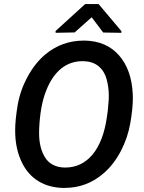

<svg xmlns="http://www.w3.org/2000/svg" viewBox="-20 -922 715 952"><path d="M468.8 -901.9H402.3L255.4 -768.1L255.9 -759.3L350.1 -761.2L434.6 -836.4L491.7 -760.7L582 -759.3V-767.6ZM292.5 9.8C294.9 9.8 297.4 9.8 299.8 9.8C374 9.8 439 -14.6 495.1 -64C528.8 -93.3 556.6 -129.9 579.6 -173.8C602.1 -217.3 617.7 -263.2 626 -311C634.3 -358.4 638.7 -399.9 638.7 -435.1C638.7 -442.4 638.7 -449.7 638.2 -456.5C634.3 -537.1 611.3 -600.6 569.8 -647.9C527.8 -695.3 471.7 -719.2 401.4 -720.7C399.4 -720.7 397.5 -720.7 395.5 -720.7C323.7 -720.7 260.7 -698.2 206.1 -653.3C171.9 -625 142.6 -588.4 118.2 -543.9C93.3 -499 76.7 -452.1 67.9 -402.8C59.6 -353.5 55.2 -311.5 55.2 -276.4C55.2 -268.1 55.2 -260.3 55.7 -252.4C58.1 -201.2 69.3 -155.8 88.9 -115.7C127.9 -35.2 200.2 7.8 292.5 9.8ZM509.8 -340.3C498.5 -260.7 474.6 -199.2 439 -155.8C402.8 -112.8 357.9 -91.3 304.2 -91.3C302.2 -91.3 300.3 -91.3 298.3 -91.3C255.4 -92.8 223.6 -109.4 203.6 -141.1C183.6 -172.9 173.8 -213.4 173.8 -262.2C173.8 -269.5 173.8 -277.3 174.3 -285.2C177.7 -360.4 189 -422.9 209 -472.7C248 -572.3 312 -618.7 388.7 -618.7C391.1 -618.7 393.1 -618.7 395 -618.7C424.8 -617.7 449.2 -609.4 468.8 -593.8C487.8 -577.6 501.5 -556.2 508.8 -528.8C516.1 -502 519.5 -474.1 519.5 -446.8C519.5 -439.9 519.5 -433.1 519 -426.3L514.6 -374.5Z"/></svg>

Font: Roboto Medium
Style: Italic
Weight: 500
Italic angle: -12°
Designer: Google
Version: Version 2.137; 2017